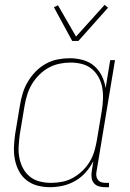

<svg xmlns="http://www.w3.org/2000/svg" viewBox="-20 -770 540 798"><path d="M188 8Q161 8 136 1.5Q111 -5 91 -20.5Q71 -36 59 -58.5Q47 -81 42 -106.5Q37 -132 38 -159Q39 -186 43 -213L63 -333Q67 -358 74.5 -382.5Q82 -407 95.5 -430Q109 -453 128 -472.5Q147 -492 170.5 -505Q194 -518 219.5 -523Q245 -528 270 -528Q298 -528 325 -520.5Q352 -513 371.5 -496Q391 -479 403 -455Q415 -431 419 -404L438 -520H458L381 -56Q379 -47 380.5 -38Q382 -29 387.5 -22Q393 -15 401.5 -12.5Q410 -10 419 -10H433V8H416Q403 8 391 4.5Q379 1 371 -8Q363 -17 361 -30Q359 -43 361 -56L368 -100Q355 -75 336 -53.5Q317 -32 292.5 -18Q268 -4 241 2Q214 8 188 8ZM192 -10Q215 -10 238.5 -14.5Q262 -19 283.5 -31Q305 -43 323 -60.5Q341 -78 353.5 -99Q366 -120 372.5 -143Q379 -166 383 -189L403 -309Q407 -333 408 -357.5Q409 -382 405 -405Q401 -428 390 -448.5Q379 -469 361.5 -483.5Q344 -498 321 -504Q298 -510 273 -510Q250 -510 226.5 -505Q203 -500 182 -488.5Q161 -477 143 -459Q125 -441 112.5 -420Q100 -399 93 -376Q86 -353 82 -330L62 -210Q59 -186 57.5 -161.5Q56 -137 60.5 -114Q65 -91 75.5 -71Q86 -51 103.5 -36.5Q121 -22 144 -16Q167 -10 192 -10ZM280 -600 204 -740 221 -748 296 -618 415 -750 429 -738 306 -600Z"/></svg>

Font: Iosevka Thin
Style: Italic
Weight: 100
Italic angle: -9°
Monospace: yes
Designer: Belleve Invis
Foundry: Belleve Invis
Version: Version 32.5.0; ttfautohint (v1.8.4)